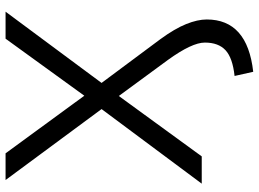

<svg xmlns="http://www.w3.org/2000/svg" viewBox="-140 -605 930 690"><g transform="rotate(-90 325.0 -260.0)"><path d="M412 185 397 118Q462 111 489.5 85.5Q517 60 517 11Q517 -35 455 -121L325 -298L108 0H10L278 -360L23 -705H119L326 -422L531 -705H628L372 -360L529 -149Q567 -97 583.5 -56Q600 -15 600 18Q600 164 412 185Z"/></g></svg>

Font: Nunito Sans
Style: Regular
Weight: 400
Designer: Vernon Adams
Foundry: Vernon Adams
Version: Version 3.101; ttfautohint (v1.8.4.7-5d5b);gftools[0.9.27]